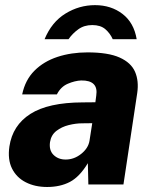

<svg xmlns="http://www.w3.org/2000/svg" viewBox="-20 -736 614 766"><path d="M168 10Q119.5 10 82.8 -8.8Q46 -27.5 28 -63.5Q10 -99.5 17.5 -151.5Q30 -236 101.2 -281.5Q172.5 -327 309.5 -327.5L360.5 -328L364 -354.5Q373.5 -416 304 -415Q279 -414 250.8 -402Q222.5 -390 207 -359.5H68.5Q80.5 -417 117.5 -454Q154.5 -491 209.2 -509Q264 -527 329 -527Q411.5 -527 457.2 -506.5Q503 -486 518.8 -449.5Q534.5 -413 527.5 -365L472.5 0H332.5L330.5 -85Q297.5 -30.5 258.8 -10.2Q220 10 168 10ZM242 -99.5Q275.5 -99.5 303.8 -122Q332 -144.5 337 -174L348 -244.5L307.5 -244Q282.5 -244 254.2 -237Q226 -230 205 -213.8Q184 -197.5 179.5 -169Q175 -136 193.8 -117.8Q212.5 -99.5 242 -99.5ZM359 -715.5Q296 -715.5 241.1 -681.8Q186.1 -648 157.8 -579.5H253.3Q269.3 -602.5 292.5 -619.2Q315.7 -636 348.2 -636Q381.2 -636 400.3 -619.5Q419.4 -603 429.8 -579.5H525.3Q514.4 -645.5 468.7 -680.5Q423 -715.5 359 -715.5Z"/></svg>

Font: Public Sans ExtraBold
Style: Italic
Weight: 800
Italic angle: -8°
Designer: The Public Sans project authors (U.S. Web Design System). Libre Franklin designed by Pablo Impallari and Rodrigo Fuenzal
Version: Version 1.007; ttfautohint (v1.8.1) -l 8 -r 50 -G 200 -x 14 